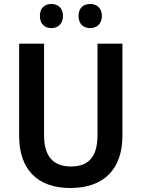

<svg xmlns="http://www.w3.org/2000/svg" viewBox="-20 -933 710 963"><path d="M180 -853C180 -812 205 -792 238 -792C270 -792 296 -813 296 -853C296 -893 270 -913 238 -913C205 -913 180 -894 180 -853ZM374 -853C374 -812 399 -792 432 -792C465 -792 491 -813 491 -853C491 -893 465 -913 432 -913C399 -913 374 -894 374 -853ZM594 -252V-714H469V-255C469 -152 429 -98 336 -98C247 -98 201 -149 201 -254V-714H76V-251C76 -85 166 10 333 10C507 10 594 -91 594 -252Z"/></svg>

Font: Noto Sans Myanmar UI SemiCondensed SemiBold
Style: Regular
Weight: 600
Width: 4
Designer: Monotype Design Team
Foundry: Monotype Imaging Inc.
Version: Version 2.103